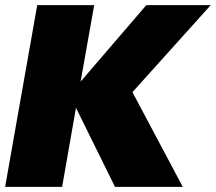

<svg xmlns="http://www.w3.org/2000/svg" viewBox="-20 -728 841 748"><path d="M428 0 276 -308 222 0H0L125 -708H347L294 -410L550 -708H801L496 -369L692 0Z"/></svg>

Font: Poppins Black
Style: Italic
Weight: 900
Italic angle: -10°
Designer: Ninad Kale (Devanagari), Jonny Pinhorn (Latin)
Foundry: Indian Type Foundry
Version: Version 3.200;PS 1.000;hotconv 16.6.54;makeotf.lib2.5.65590